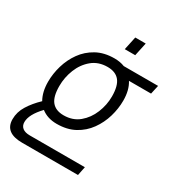

<svg xmlns="http://www.w3.org/2000/svg" viewBox="-221 -836 1033 1114"><g transform="rotate(30 295.5 -278.5)"><path d="M95 150Q-22 150 -22 59Q-22 11 5 -32.5Q32 -76 75 -117Q48 -164 48 -232Q48 -286 64 -340.5Q80 -395 112.5 -440.5Q145 -486 195.5 -514Q246 -542 315 -542Q353 -542 383 -530H613L600 -471H452Q481 -425 481 -355Q481 -301 465 -246.5Q449 -192 416 -146Q383 -100 332.5 -72.5Q282 -45 213 -45Q151 -45 109 -78Q46 -12 46 39Q46 64 63 77.5Q80 91 112 91H481L469 150ZM223 -108Q284 -108 326 -143Q368 -178 390 -232Q412 -286 412 -343Q412 -414 385.5 -446.5Q359 -479 305 -479Q244 -479 202 -444Q160 -409 138.5 -355Q117 -301 117 -243Q117 -172 143.5 -140Q170 -108 223 -108ZM339 -618 358 -707H428L409 -618Z"/></g></svg>

Font: Geist Mono Light
Style: Italic
Weight: 300
Italic angle: -12°
Monospace: yes
Designer: Basement.studio, Andrés Briganti, Mateo Zaragoza
Foundry: Basement.studio, Vercel, Andrés Briganti, Guido Ferreyra, Mateo Zaragoza
Version: Version 1.500; ttfautohint (v1.8.4.7-5d5b)